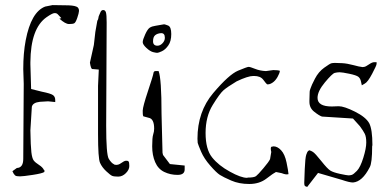

<svg xmlns="http://www.w3.org/2000/svg" viewBox="-20 -697 1547 762"><path d="M156.2 -17.6V-14.6Q148.4 -8.8 109.9 -2.9Q71.3 2.9 60.5 2.9Q49.8 2.9 44.4 1.5Q39.1 0 34.2 -7.8L29.3 -17.6L46.9 -30.3Q72.3 -31.2 72.3 -66.4L74.2 -364.3L72.3 -422.9Q72.3 -486.3 82 -537.1Q103.5 -649.4 159.2 -670.9L188.5 -676.8L252 -675.8Q279.3 -674.8 288.1 -668Q293.9 -662.1 293.5 -653.3Q293 -644.5 286.6 -626Q280.3 -607.4 274.4 -604.5Q268.6 -601.6 253.9 -601.6Q239.3 -601.6 215.8 -623L223.6 -625L209 -640.6Q204.1 -645.5 195.8 -645Q187.5 -644.5 165 -628.9Q101.6 -585 100.6 -450.2V-441.4L103.5 -343.8L146.5 -333Q180.7 -326.2 189.9 -319.8Q199.2 -313.5 199.2 -299.8V-292L170.9 -294.9L138.7 -293Q110.4 -290 106.4 -273.4L100.6 -179.7Q101.6 -117.2 104.5 -92.8Q107.4 -68.4 113.8 -60.1Q120.1 -51.8 134.8 -42.5Q149.4 -33.2 154.3 -22.5H155.3Q157.2 -19.5 156.2 -17.6Z M372.1 -420.9 348.6 -422.9H346.7Q340.8 -422.9 336.9 -448.2Q338.9 -459 352.5 -518.6L358.4 -570.3L366.2 -614.3Q370.1 -620.1 370.6 -626Q371.1 -631.8 373 -635.3Q375 -638.7 378.4 -647.9Q381.8 -657.2 389.6 -657.2Q397.5 -657.2 400.4 -647.9Q403.3 -638.7 403.3 -607.4L401.4 -198.2Q401.4 -84 411.6 -66.9Q421.9 -49.8 432.6 -44.9L433.6 -43.9L437.5 -43Q449.2 -41 460.9 -49.8Q472.7 -58.6 480 -59.1Q487.3 -59.6 490.2 -56.2Q493.2 -52.7 493.2 -38.1Q493.2 -23.4 479.5 -9.8Q465.8 3.9 449.2 3.9Q432.6 3.9 425.3 1Q418 -2 401.4 -17.6Q384.8 -33.2 377 -50.8Q369.1 -68.4 369.1 -165V-356.4Z M604 -487.3Q599.1 -487.3 587.4 -490.2Q575.7 -493.2 561 -506.8Q546.4 -520.5 546.4 -529.8Q546.4 -539.1 556.2 -560.5Q565.9 -582 574.7 -587.4Q583.5 -592.8 597.2 -594.7Q610.8 -596.7 619.6 -598.6Q628.4 -600.6 631.3 -600.6Q634.3 -600.6 647 -595.7Q659.7 -590.8 659.7 -562Q659.7 -533.2 647.9 -516.6Q636.2 -500 622.6 -493.7Q608.9 -487.3 604 -487.3ZM605 -515.6Q615.7 -515.6 625 -525.4Q634.3 -535.2 634.3 -546.9Q634.3 -566.4 618.7 -565.4Q605 -564.5 596.2 -557.6Q587.4 -550.8 587.4 -533.2Q587.4 -515.6 605 -515.6ZM621.1 -245.1 625 -90.8Q626 -85.9 627 -82L654.3 -45.9L712.9 -40V-24.4Q712.9 -2.9 684.6 -2.9Q656.2 -2.9 631.8 -14.6Q607.4 -26.4 595.7 -53.7Q584 -81.1 584 -116.2Q584 -151.4 587.9 -163.1Q591.8 -174.8 591.8 -186.5Q591.8 -225.6 570.3 -229.5L548.8 -235.4Q545.9 -241.2 546.4 -257.8Q546.9 -274.4 567.4 -335.9Q587.9 -397.5 588.9 -406.2Q589.8 -415 597.7 -415H609.4Q621.1 -385.7 621.1 -245.1Z M1051.8 -65.4 1056.6 -93.8Q1054.7 -101.6 1054.7 -106.9Q1054.7 -112.3 1056.6 -114.3L1065.4 -116.2Q1081.1 -116.2 1095.7 -100.6Q1110.4 -85 1117.2 -52.2Q1124 -19.5 1125 -5.9Q1123 -4.9 1115.2 -4.9Q1107.4 -5.9 1097.7 -9.8L1074.2 -14.6L1073.2 -12.7Q1065.4 -9.8 1037.6 11.7Q1009.8 33.2 969.2 33.2Q928.7 33.2 897.5 19.5Q866.2 5.9 852.5 -2.9Q838.9 -11.7 814.5 -39.6Q790 -67.4 778.3 -94.7Q766.6 -122.1 764.6 -129.9Q763.7 -137.7 763.7 -146.5Q763.7 -253.9 826.2 -327.6Q888.7 -401.4 924.8 -416.5Q960.9 -431.6 966.8 -431.6Q972.7 -431.6 992.2 -423.8Q1011.7 -416 1034.2 -415H1036.1L1064.5 -418.9Q1083 -418.9 1090.8 -416Q1089.8 -406.2 1081.5 -391.6Q1073.2 -377 1062.5 -369.6Q1051.8 -362.3 1043.9 -362.3H1040Q1036.1 -365.2 1024.9 -380.4Q1013.7 -395.5 988.3 -395.5H985.4Q963.9 -395.5 918.9 -374Q881.8 -351.6 867.2 -338.9Q852.5 -326.2 824.2 -280.3Q795.9 -234.4 795.9 -169.4Q795.9 -104.5 821.8 -72.3Q847.7 -40 892.6 -15.6Q936.5 8.8 960.9 8.8Q960.9 8.8 962.9 7.8Q988.3 7.8 996.1 2Q1003.9 -3.9 1025.4 -29.3Q1046.9 -54.7 1051.8 -65.4Z M1242.2 -10.7 1199.2 44.9Q1195.3 43.9 1191.4 42Q1187.5 40 1187.5 28.8Q1187.5 17.6 1189.5 -26.4Q1191.4 -70.3 1195.3 -82.5Q1199.2 -94.7 1203.1 -97.7Q1206.1 -100.6 1209 -100.6Q1209 -100.6 1210 -99.6Q1212.9 -99.6 1221.7 -94.2Q1230.5 -88.9 1254.9 -58.1Q1279.3 -27.3 1291 -20Q1302.7 -12.7 1330.1 -6.8Q1357.4 -1 1363.3 -1Q1369.1 -1 1376 -2.9Q1382.8 -4.9 1396.5 -19Q1410.2 -33.2 1421.9 -70.8Q1433.6 -108.4 1433.6 -131.3Q1433.6 -154.3 1427.7 -166Q1421.9 -177.7 1408.2 -196.3L1380.9 -226.6L1257.8 -234.4Q1246.1 -238.3 1226.6 -253.9Q1208 -268.6 1208 -293V-298.8Q1209 -328.1 1209 -333Q1209 -337.9 1212.9 -347.7Q1215.8 -357.4 1230 -384.8Q1244.1 -412.1 1266.6 -428.2Q1289.1 -444.3 1294.9 -445.8Q1300.8 -447.3 1309.6 -447.3Q1318.4 -447.3 1337.9 -446.3Q1357.4 -445.3 1382.8 -438.5Q1408.2 -431.6 1414.1 -431.6Q1416 -431.6 1418 -430.7L1425.8 -431.6Q1431.6 -432.6 1444.3 -441.4Q1457 -450.2 1464.8 -450.2H1474.6Q1474.6 -450.2 1474.6 -443.4Q1474.6 -437.5 1457 -404.3Q1439.5 -371.1 1427.7 -365.2Q1419.9 -360.4 1416 -358.4Q1415 -361.3 1412.6 -373.5Q1410.2 -385.7 1402.3 -392.1Q1394.5 -398.4 1366.2 -404.3Q1337.9 -410.2 1328.1 -410.2Q1318.4 -410.2 1308.6 -407.7Q1298.8 -405.3 1269.5 -370.1Q1240.2 -335 1240.2 -308.6Q1240.2 -274.4 1296.9 -274.4L1324.2 -275.4Q1345.7 -275.4 1388.7 -253.9Q1431.6 -232.4 1445.3 -208Q1458 -183.6 1458 -121.1Q1457 -119.1 1457 -116.2Q1457 -49.8 1447.3 -33.2Q1418 24.4 1380.9 27.3Q1367.2 27.3 1335.9 16.6Z"/></svg>

Font: Drukaatie burti
Style: Thin
Weight: 100
Version: Version 0.14